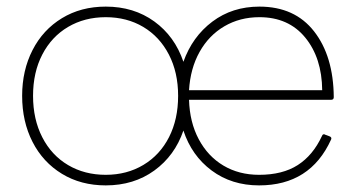

<svg xmlns="http://www.w3.org/2000/svg" viewBox="-20 -537 1071 581"><path d="M982 -115Q919 24 764 24Q681 24 620.5 -21Q560 -66 535 -142Q509 -66 447 -21Q385 24 300 24Q225 24 167.5 -11Q110 -46 78.5 -107.5Q47 -169 47 -247Q47 -324 78.5 -385.5Q110 -447 167.5 -482Q225 -517 300 -517Q385 -517 447 -472Q509 -427 535 -350Q562 -426 622.5 -471.5Q683 -517 765 -517Q872 -517 930.5 -442Q989 -367 990 -243Q990 -235 982 -235H552Q554 -167 581.5 -115.5Q609 -64 656 -36Q703 -8 764 -8Q835 -8 881 -37.5Q927 -67 954 -125Q957 -134 965 -129L976 -125Q985 -122 982 -115ZM519 -247Q519 -318 491 -372Q463 -426 413.5 -455.5Q364 -485 300 -485Q236 -485 186 -455.5Q136 -426 108 -372Q80 -318 80 -247Q80 -176 108 -121.5Q136 -67 186 -37.5Q236 -8 300 -8Q364 -8 414 -38Q464 -68 491.5 -122Q519 -176 519 -247ZM765 -485Q706 -485 659 -457.5Q612 -430 584 -380Q556 -330 552 -264H955Q954 -362 903.5 -423.5Q853 -485 765 -485Z"/></svg>

Font: LINE Seed JP_TTF Thin
Style: Regular
Weight: 250
Designer: LY Corporation & Fontrix & Fontworks
Version: Version 1.008